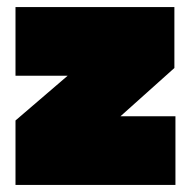

<svg xmlns="http://www.w3.org/2000/svg" viewBox="-20 -525 540 545"><path d="M24 -310V-505H475V-332L322 -195H478V0H24V-183L172 -310Z"/></svg>

Font: Titillium Web
Style: Black
Weight: 900
Version: Version 1.001;PS 35.000;hotconv 1.0.70;makeotf.lib2.5.55311